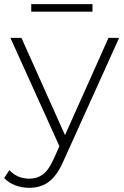

<svg xmlns="http://www.w3.org/2000/svg" viewBox="-47 -704 595 922"><path d="M94 198Q58 198 26.5 186Q-5 174 -27 151L-2 113Q18 134 41.5 144Q65 154 95 154Q131 154 158.5 134Q186 114 210 61L246 -19L253 -28L474 -522H525L257 71Q236 119 211.5 146.5Q187 174 158 186Q129 198 94 198ZM245 13 3 -522H56L276 -31ZM103 -648V-684H397V-648Z"/></svg>

Font: Montserrat Thin Light
Style: Regular
Weight: 300
Version: Version 9.000